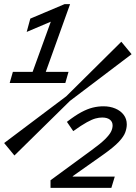

<svg xmlns="http://www.w3.org/2000/svg" viewBox="-20 -675 654 925"><path d="M290.9 -655H317.6L181.2 -275H117.6L241.4 -616.3ZM108.6 -521.2 126 -585.3 290.9 -655 272.8 -590.9ZM26.6 -275 42 -328.8H310.1L294.7 -275ZM223.4 230V193.4L279 175.9H532.9L516.5 230ZM590.8 -75.8Q590.8 -57.8 583.6 -37.7Q576.5 -17.5 552.5 8.2Q528.4 34 476.6 70.6L303.2 192.9L330.5 145.9V194.2L223.4 193.4L422.5 47.5Q464.7 16.9 486.2 -4.4Q507.6 -25.8 515.1 -41.1Q522.5 -56.5 522.5 -70.6Q522.5 -88.5 509.3 -98.6Q496.2 -108.8 472.5 -108.8Q457 -108.8 440.3 -104.3Q423.5 -99.8 398.3 -85.9Q373 -72.1 332.9 -43.3L302.4 -87.9Q341.6 -118.3 371.4 -134.3Q401.2 -150.3 426.8 -156.6Q452.4 -162.9 478.6 -162.9Q510 -162.9 535.6 -152.1Q561.2 -141.3 576 -121.7Q590.8 -102.1 590.8 -75.8ZM299 -210.9 317 -188.9 49.5 74.1 0 14.1ZM317 -188.9 299 -210.9 564.5 -473.9 614 -413.9Z"/></svg>

Font: Intel One Mono Light
Style: Italic
Weight: 300
Italic angle: -16°
Monospace: yes
Designer: Fred Shallcrass
Foundry: Frere-Jones Type LLC
Version: Version 1.004